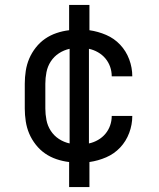

<svg xmlns="http://www.w3.org/2000/svg" viewBox="-20 -648 640 775"><path d="M259 107V6Q233 3 208 -5.5Q183 -14 162 -28.5Q141 -43 124.5 -64Q108 -85 98 -108.5Q88 -132 84 -158Q80 -184 80 -210V-310Q80 -336 84 -362Q88 -388 98 -411.5Q108 -435 124.5 -456Q141 -477 162 -491.5Q183 -506 208 -514.5Q233 -523 259 -526V-628H341V-526Q376 -521 408.5 -507Q441 -493 465 -467.5Q489 -442 501.5 -408.5Q514 -375 514 -340Q514 -340 514 -340Q514 -340 514 -340H431Q431 -340 431 -340Q431 -340 431 -340Q431 -360 424.5 -378.5Q418 -397 405.5 -412Q393 -427 375.5 -437Q358 -447 339 -451V-69Q358 -73 375.5 -83Q393 -93 405.5 -108Q418 -123 424.5 -141.5Q431 -160 431 -180Q431 -180 431 -180Q431 -180 431 -180H514Q514 -180 514 -180Q514 -180 514 -180Q514 -145 501.5 -111.5Q489 -78 465 -52.5Q441 -27 408.5 -13Q376 1 341 6V107ZM261 -69V-451Q238 -446 218 -433Q198 -420 185 -400Q172 -380 167.5 -356.5Q163 -333 163 -310V-210Q163 -187 167.5 -163.5Q172 -140 185 -120Q198 -100 218 -87Q238 -74 261 -69Z"/></svg>

Font: Iosevka Meiseki Sans
Style: Regular
Weight: 400
Monospace: yes
Designer: Belleve Invis
Foundry: Belleve Invis
Version: Version 11.2.6; ttfautohint (v1.8.4)